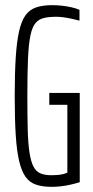

<svg xmlns="http://www.w3.org/2000/svg" viewBox="-20 -716 360 744"><path d="M180 8Q146 8 121 0Q96 -8 80 -29.5Q64 -51 54.5 -90.5Q45 -130 41 -192Q37 -254 37 -344Q37 -432 41 -493.5Q45 -555 54 -595Q63 -635 79 -657Q95 -679 120.5 -687.5Q146 -696 182 -696Q200 -696 219 -694Q238 -692 256 -688Q274 -684 288 -678V-636Q273 -640 257 -643.5Q241 -647 225.5 -649Q210 -651 199 -651Q171 -651 151 -646.5Q131 -642 118 -627Q105 -612 98 -579Q91 -546 88.5 -489Q86 -432 86 -344Q86 -266 87.5 -212Q89 -158 94.5 -123.5Q100 -89 110 -70Q120 -51 137 -44Q154 -37 180 -37Q192 -37 203.5 -38Q215 -39 225 -41.5Q235 -44 241 -47V-310H171V-356H289V-10Q273 -5 253.5 -0.5Q234 4 215 6Q196 8 180 8Z"/></svg>

Font: Saira UltraCondensed Light
Style: Regular
Weight: 300
Width: 1
Designer: Hector Gatti with collaboration of the Omnibus-Type team
Foundry: Omnibus-Type
Version: Version 1.101